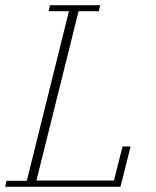

<svg xmlns="http://www.w3.org/2000/svg" viewBox="-27 -718 600 738"><path d="M-2 -23H76L238 -675H160L165 -698H358L353 -675H275L113 -24H411L444 -155H475L436 0H-7Z"/></svg>

Font: IBM Plex Serif ExtLt
Style: Italic
Weight: 200
Italic angle: -14°
Designer: Mike Abbink, Paul van der Laan, Pieter van Rosmalen
Foundry: Bold Monday
Version: Version 3.001